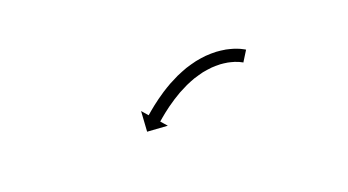

<svg xmlns="http://www.w3.org/2000/svg" viewBox="-25 -345 530 292"><g transform="rotate(-20 240.0 -199.5)"><path d="M354.5 -211.9C355 -211.6 355.5 -211.3 356 -210.9L366.6 -227.9C366 -228.3 365.3 -228.7 364.6 -229.1C364.6 -229.1 364.6 -229.1 364.5 -229.1C364.4 -229.2 364.4 -229.2 364.4 -229.2C362.5 -230.2 360.6 -231.2 358.7 -232.1C358.7 -232.1 358.7 -232.1 358.6 -232.1C358.5 -232.2 358.4 -232.2 358.4 -232.2C355.5 -233.5 352.5 -234.6 349.5 -235.6C349.5 -235.6 349.4 -235.6 349.3 -235.6C349.2 -235.7 349.1 -235.7 349.1 -235.7C345.2 -236.9 341.3 -237.8 337.3 -238.7C337.3 -238.7 337.2 -238.7 337.1 -238.7C337 -238.7 336.9 -238.7 336.9 -238.7C332.1 -239.5 327.4 -240.1 322.6 -240.4C322.6 -240.4 322.5 -240.4 322.4 -240.4C322.3 -240.4 322.2 -240.4 322.2 -240.4C316.9 -240.6 311.6 -240.5 306.3 -240.1C306.3 -240.1 306.2 -240.1 306 -240.1C305.9 -240.1 305.8 -240.1 305.8 -240.1C300.2 -239.5 294.6 -238.7 289.1 -237.6C289.1 -237.6 289 -237.6 288.9 -237.6C288.8 -237.5 288.7 -237.5 288.7 -237.5C283.1 -236.2 277.5 -234.6 272 -232.9C272 -232.9 271.9 -232.9 271.9 -232.8C271.8 -232.8 271.7 -232.8 271.7 -232.8C266.3 -230.8 260.9 -228.7 255.7 -226.4C255.7 -226.4 255.6 -226.4 255.5 -226.4C255.5 -226.3 255.4 -226.3 255.4 -226.3C250.4 -223.9 245.5 -221.4 240.6 -218.8C240.6 -218.8 240.6 -218.8 240.5 -218.8C240.5 -218.7 240.4 -218.7 240.4 -218.7C235.9 -216.1 231.5 -213.5 227.2 -210.7C227.2 -210.7 227.1 -210.7 227.1 -210.7C227.1 -210.6 227 -210.6 227 -210.6C223.2 -208.1 219.4 -205.5 215.7 -202.8C215.7 -202.8 215.6 -202.8 215.6 -202.8C215.6 -202.7 215.6 -202.7 215.6 -202.7C212.4 -200.4 209.4 -198.1 206.3 -195.7C206.3 -195.7 206.3 -195.7 206.3 -195.6C206.2 -195.6 206.2 -195.6 206.2 -195.6C203.9 -193.7 201.6 -191.9 199.3 -190C199.3 -190 199.3 -190 199.3 -189.9C199.3 -189.9 199.2 -189.9 199.2 -189.9C197.8 -188.7 196.3 -187.4 194.9 -186.2L194.9 -186.2L194.8 -186.2C194.3 -185.7 193.8 -185.3 193.3 -184.8L184.6 -194.8L182.5 -162.1L215.2 -159.9L206.5 -169.8C207 -170.2 207.5 -170.7 208 -171.1L208 -171.1L208 -171.1C209.3 -172.3 210.7 -173.5 212.1 -174.6C212.1 -174.6 212.1 -174.6 212.1 -174.6C212.1 -174.6 212.1 -174.6 212.1 -174.6C214.3 -176.4 216.5 -178.2 218.7 -180C218.7 -180 218.7 -180 218.7 -180C218.6 -179.9 218.6 -179.9 218.6 -179.9C221.5 -182.2 224.5 -184.4 227.4 -186.6C227.4 -186.6 227.4 -186.6 227.4 -186.6C227.4 -186.6 227.3 -186.5 227.3 -186.5C230.9 -189.1 234.5 -191.5 238.1 -193.9C238.1 -193.9 238 -193.9 238 -193.9C238 -193.9 237.9 -193.8 237.9 -193.8C242 -196.4 246.2 -198.9 250.4 -201.4C250.4 -201.4 250.3 -201.3 250.2 -201.3C250.2 -201.3 250.1 -201.2 250.1 -201.2C254.7 -203.7 259.3 -206 263.9 -208.2C263.9 -208.2 263.9 -208.2 263.8 -208.2C263.7 -208.1 263.7 -208.1 263.7 -208.1C268.5 -210.2 273.4 -212.2 278.4 -214C278.4 -214 278.3 -213.9 278.3 -213.9C278.2 -213.9 278.1 -213.8 278.1 -213.8C283.1 -215.4 288.2 -216.8 293.3 -218.1C293.3 -218.1 293.2 -218 293.1 -218C293 -218 292.9 -218 292.9 -218C297.9 -218.9 302.9 -219.7 307.9 -220.2C307.9 -220.2 307.8 -220.2 307.7 -220.2C307.6 -220.2 307.5 -220.2 307.5 -220.2C312.2 -220.5 316.9 -220.6 321.6 -220.4C321.6 -220.4 321.5 -220.4 321.4 -220.4C321.3 -220.5 321.1 -220.5 321.1 -220.5C325.3 -220.2 329.5 -219.7 333.6 -219C333.6 -219 333.5 -219 333.4 -219C333.3 -219.1 333.2 -219.1 333.2 -219.1C336.6 -218.4 340.1 -217.5 343.4 -216.5C343.4 -216.5 343.3 -216.6 343.2 -216.6C343.1 -216.6 343.1 -216.7 343.1 -216.7C345.6 -215.8 348.1 -214.9 350.6 -213.8C350.6 -213.8 350.5 -213.8 350.4 -213.9C350.3 -213.9 350.2 -214 350.2 -214C351.8 -213.2 353.3 -212.5 354.7 -211.7C354.7 -211.7 354.7 -211.7 354.6 -211.8C354.5 -211.8 354.5 -211.9 354.5 -211.9Z"/></g></svg>

Font: FRB American Cursive Just Arrows Extralight
Style: Italic
Weight: 200
Italic angle: -25°
Version: Version 2.0;Modular Font Editor K font №1